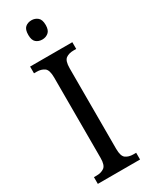

<svg xmlns="http://www.w3.org/2000/svg" viewBox="-237 -967 791 1012"><g transform="rotate(-30 159.0 -461.0)"><path d="M31 0V-41H48Q75 -41 93.5 -54Q112 -67 112 -111V-601Q112 -647 93.5 -660Q75 -673 48 -673H31V-714H288V-673H271Q243 -673 225 -660Q207 -647 207 -601V-112Q207 -67 225 -54Q243 -41 271 -41H288V0ZM159 -805Q136 -805 121 -818Q106 -831 106 -863Q106 -896 121 -909Q136 -922 159 -922Q180 -922 196 -909Q212 -896 212 -863Q212 -831 196 -818Q180 -805 159 -805Z"/></g></svg>

Font: Noto Serif Armenian Condensed
Style: Regular
Weight: 400
Width: 3
Designer: Monotype Design Team
Foundry: Monotype Imaging Inc.
Version: Version 2.008; ttfautohint (v1.8.4.7-5d5b)